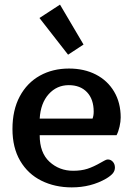

<svg xmlns="http://www.w3.org/2000/svg" viewBox="-20 -798 574 832"><path d="M151 -720 240 -778 342 -605 275 -561ZM34 -239Q34 -321 65.5 -380Q97 -439 152.5 -470Q208 -501 279 -501Q345 -501 395.5 -475Q446 -449 474.5 -401Q503 -353 503 -289Q503 -271 498 -249Q493 -227 485 -212H152Q152 -136 194.5 -97Q237 -58 297 -58Q332 -58 358.5 -66.5Q385 -75 418 -94Q422 -96 431.5 -101.5Q441 -107 447 -107Q460 -107 469 -97Q478 -87 478 -72Q478 -58 469 -47Q460 -36 440 -24Q374 14 291 14Q218 14 159.5 -15Q101 -44 67.5 -101Q34 -158 34 -239ZM381 -284Q386 -297 386 -314Q386 -368 357 -398.5Q328 -429 278 -429Q226 -429 191 -390Q156 -351 152 -284Z"/></svg>

Font: Maitree Semibold
Style: Regular
Weight: 600
Designer: CadsonDemak Team
Foundry: CadsonDemak
Version: Version 1.000